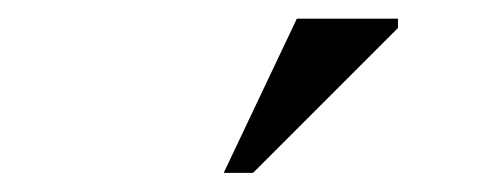

<svg xmlns="http://www.w3.org/2000/svg" viewBox="-20 -690 540 206"><path d="M220 -504.5 298.5 -670H407V-660L251.5 -504.5Z"/></svg>

Font: Newsreader Text
Style: Regular
Weight: 400
Designer: Hugues Gentile
Foundry: Production Type
Version: Version 1.001